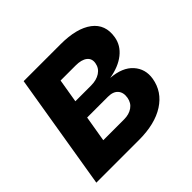

<svg xmlns="http://www.w3.org/2000/svg" viewBox="-137 -698 851 851"><g transform="rotate(-45 288.5 -273.0)"><path d="M17.6 0 107.9 -545.9H339.4Q439.9 -545.9 491.5 -507.1Q543 -468.3 531.2 -397.9Q523.9 -354 486.8 -324.5Q449.7 -294.9 389.2 -284.7Q460.4 -279.3 494.6 -241Q528.8 -202.6 520 -148.9Q508.3 -79.1 446.8 -39.6Q385.3 0 284.7 0ZM172.4 -111.3H303.2Q334 -111.3 355.2 -126Q376.5 -140.6 381.3 -168.5Q386.2 -197.8 371.1 -215.3Q356 -232.9 323.2 -232.9H192.9ZM207 -320.8H305.2Q339.4 -320.8 362.1 -335.7Q384.8 -350.6 389.2 -377.4Q393.6 -403.3 375 -417.7Q356.4 -432.1 320.3 -432.1H225.6Z"/></g></svg>

Font: Inter
Style: Bold Italic
Weight: 700
Italic angle: -9.39999°
Designer: Rasmus Andersson
Foundry: rsms
Version: Version 4.001;git-9221beed3